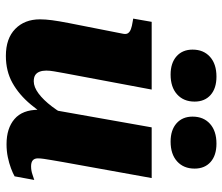

<svg xmlns="http://www.w3.org/2000/svg" viewBox="-74 -710 797 690"><g transform="rotate(90 325.0 -365.5)"><path d="M243.6 -198.4Q239.6 -175.8 236.9 -160.6Q234.2 -145.4 234.2 -132.8Q234.2 -119.2 238.1 -108.9Q242 -98.6 250.2 -93.2Q258.4 -87.8 272.6 -87.8Q293.2 -87.8 316.4 -105Q339.6 -122.2 363.3 -153.3Q387 -184.4 408.8 -227L425 -176.2Q391.6 -119.8 356.2 -77.3Q320.8 -34.8 278.4 -11.2Q236 12.4 181.4 12.4Q118.8 12.4 84.4 -21.3Q50 -55 50 -110Q50 -129.4 53.1 -153.2Q56.2 -177 63.2 -213L101.8 -408.8Q104.2 -420 99.7 -426.6Q95.2 -433.2 85 -437Q74.8 -440.8 58.8 -443.2L47.4 -445.2L59 -511.6H302.4ZM563 -193.4Q559.4 -171.8 556.3 -154.5Q553.2 -137.2 551.4 -124.1Q549.6 -111 549.6 -102.8Q549.6 -90.4 556.7 -84.3Q563.8 -78.2 578 -78.2Q593.8 -78.2 608 -83.3Q622.2 -88.4 627.2 -89.6L614.2 -19Q603 -12.6 585.1 -5.9Q567.2 0.8 545.3 5.4Q523.4 10 498.6 10Q441.6 10 408.3 -18.6Q375 -47.2 375 -104.6Q375 -109.4 375.4 -114.1Q375.8 -118.8 376.6 -124.1Q377.4 -129.4 378.6 -135.6L368.6 -118.8L438.2 -511.6H620.4ZM248.6 -579.6Q293.8 -579.6 319.7 -603Q345.6 -626.4 345.6 -665.8Q345.6 -702.2 321.8 -723.3Q298 -744.4 255.8 -744.4Q210.6 -744.4 184.7 -721.2Q158.8 -698 158.8 -658.6Q158.8 -622.2 182.9 -600.9Q207 -579.6 248.6 -579.6ZM489.4 -579.6Q534.6 -579.6 560.5 -603Q586.4 -626.4 586.4 -665.8Q586.4 -702.2 562.6 -723.3Q538.8 -744.4 496.6 -744.4Q451.4 -744.4 425.5 -721.2Q399.6 -698 399.6 -658.6Q399.6 -622.2 423.7 -600.9Q447.8 -579.6 489.4 -579.6Z"/></g></svg>

Font: Roboto Serif 20pt
Style: Italic
Weight: 400
Italic angle: -10°
Designer: Greg Gazdowicz
Foundry: Commercial Type
Version: Version 1.008